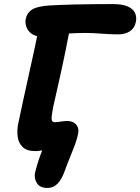

<svg xmlns="http://www.w3.org/2000/svg" viewBox="-20 -731 690 944"><path d="M213 193Q176 193 161.5 169.5Q147 146 152 119Q155 106 162 82Q169 58 178.5 31.5Q188 5 198 -14L238 -15Q233 -7 218 -1Q203 5 185.5 8.5Q168 12 155 12Q112 12 91.5 -8Q71 -28 67 -58.5Q63 -89 69 -120Q80 -172 93.5 -235.5Q107 -299 122.5 -367Q138 -435 152 -501.5Q166 -568 176 -626L329 -631Q326 -605 319 -567Q312 -529 303 -485Q294 -441 284.5 -397Q275 -353 266 -313.5Q257 -274 250.5 -245Q244 -216 241 -203Q237 -180 235 -165.5Q233 -151 234 -143.5Q235 -136 239.5 -133Q244 -130 251 -130Q258 -130 267 -131.5Q276 -133 287.5 -134.5Q299 -136 312 -136Q328 -136 341.5 -129Q355 -122 361.5 -107.5Q368 -93 364 -73Q359 -48 348.5 -19.5Q338 9 325.5 39Q313 69 301 102Q286 147 265 170Q244 193 213 193ZM173 -553Q152 -553 135 -565.5Q118 -578 110.5 -597Q103 -616 106 -636Q113 -669 138.5 -684.5Q164 -700 221 -704Q237 -705 270.5 -706.5Q304 -708 348.5 -709Q393 -710 441.5 -710.5Q490 -711 535 -711Q582 -711 608.5 -699Q635 -687 644 -667Q653 -647 648 -623Q642 -593 619 -577.5Q596 -562 561 -562Q522 -562 479.5 -565.5Q437 -569 400 -569Q352 -569 307 -565.5Q262 -562 226.5 -557.5Q191 -553 173 -553Z"/></svg>

Font: Shantell Sans
Style: Bold Italic
Weight: 700
Italic angle: -11°
Designer: Stephen Nixon, Anya Danilova, Shantell Martin
Foundry: Arrow Type
Version: Version 1.011;[c5ecc13dd]